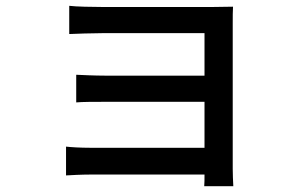

<svg xmlns="http://www.w3.org/2000/svg" viewBox="-20 -576 1040 660"><path d="M782 64C781 48 780 20 780 4V-495C780 -515 780 -541 781 -553C767 -553 736 -552 713 -552H330C299 -552 241 -553 218 -556V-459C239 -460 299 -462 330 -462H683V-316H340C305 -316 265 -318 242 -319V-224C264 -226 305 -226 341 -226H683V-68H291C256 -68 224 -70 207 -72V27C224 26 261 24 291 24H683C683 39 683 55 682 64Z"/></svg>

Font: Noto Sans T Chinese Medium
Style: Regular
Weight: 500
Designer: Ryoko NISHIZUKA (kana & ideographs); Paul D. Hunt (Latin, Greek & Cyrillic); Wenlong ZHANG (bopomofo); Sandoll Communica
Foundry: Adobe Systems Incorporated
Version: Version 1.000;PS 1;hotconv 1.0.78;makeotf.lib2.5.61930